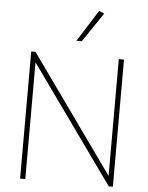

<svg xmlns="http://www.w3.org/2000/svg" viewBox="-63 -1018 823 1068"><g transform="rotate(5 349.0 -484.0)"><path d="M579 -710H608V0H585L119 -652V0H90V-710H114L579 -58ZM335 -791 447 -968 476 -955 365 -791Z"/></g></svg>

Font: Livvic Thin
Style: Regular
Weight: 250
Designer: Jacques Le Bailly, Baron von Fonthausen
Version: Version 1.001; ttfautohint (v1.8.2)